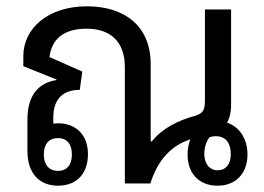

<svg xmlns="http://www.w3.org/2000/svg" viewBox="-20 -582 838 609"><path d="M164 7C223 7 259 -31 259 -93C259 -154 221 -191 164 -191C159 -191 154 -190 149 -190V-209C149 -273 185 -297 233 -297L241 -355L137 -401C144 -459 183 -491 255 -491C329 -491 376 -451 376 -369V0H457C481 -78 527 -122 584 -140C578 -126 575 -109 575 -92C575 -31 612 7 670 7C727 7 765 -31 765 -92C765 -141 740 -180 700 -193C709 -209 713 -228 713 -247V-552H630V-270C630 -239 629 -224 600 -215C545 -200 496 -176 461 -133L458 -134V-378C458 -504 370 -562 256 -562C131 -562 54 -491 54 -404V-372L159 -330V-328C107 -320 67 -285 67 -203V-103C67 -33 104 7 164 7ZM670 -42C643 -42 628 -65 628 -94C628 -112 633 -132 645 -147C652 -149 658 -150 664 -150C699 -150 712 -125 712 -93C712 -63 698 -42 670 -42ZM164 -40C135 -40 119 -60 119 -92C119 -125 135 -144 164 -144C193 -144 208 -124 208 -92C208 -60 193 -40 164 -40Z"/></svg>

Font: Noto Sans Thai Looped SemiCondensed
Style: Regular
Weight: 400
Width: 4
Designer: Sasikarn Vongin, Ben Mitchell
Foundry: The Fontpad Ltd
Version: Version 1.001